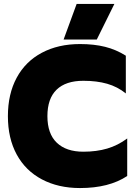

<svg xmlns="http://www.w3.org/2000/svg" viewBox="-20 -937 684 972"><path d="M368 -917H559L470 -737H302ZM20 -349Q20 -461 64.5 -543.5Q109 -626 192 -670Q275 -714 385 -714Q456 -714 512 -700Q568 -686 617 -655V-464Q575 -498 522.5 -513Q470 -528 402 -528Q313 -528 266.5 -483Q220 -438 220 -349Q220 -260 267.5 -214.5Q315 -169 402 -169Q469 -169 523 -185Q577 -201 624 -236V-46Q532 15 385 15Q275 15 192 -29Q109 -73 64.5 -155Q20 -237 20 -349Z"/></svg>

Font: Readiness ExtraBold
Style: Regular
Weight: 800
Designer: Katatrad Team
Foundry: CadsonDemak
Version: Version 1.00;January 16, 2020;FontCreator 12.0.0.2550 64-bit